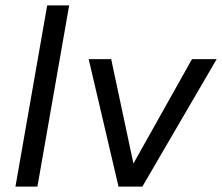

<svg xmlns="http://www.w3.org/2000/svg" viewBox="-20 -688 819 708"><path d="M37 0 154 -668H235L118 0Z M417 0 307 -470H390L472 -85L688 -470H779L505 0Z"/></svg>

Font: Celebes
Style: Italic
Weight: 400
Italic angle: -10°
Designer: Anugrah Pasau
Foundry: Lafontype
Version: Version 1.000; ttfautohint (v1.8.4)